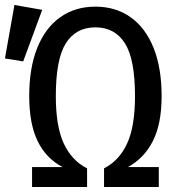

<svg xmlns="http://www.w3.org/2000/svg" viewBox="-73 -746 709 766"><path d="M307.7 -636.9Q229.7 -636.9 189.7 -573.3Q149.7 -509.7 149.7 -362.6Q149.7 -241.5 181.5 -173.3Q213.3 -105.1 274.4 -74.4V0H54.9V-79.5H176.9Q111.3 -113.3 77.4 -182.6Q43.6 -251.8 43.6 -362.6Q43.6 -474.9 75.6 -554.9Q107.7 -634.9 167.2 -677.2Q226.7 -719.5 307.7 -719.5Q388.7 -719.5 448.2 -677.2Q507.7 -634.9 539.7 -554.9Q571.8 -474.9 571.8 -362.6Q571.8 -251.8 536.9 -183.3Q502.1 -114.9 437.4 -79.5H560.5V0H342.1V-74.4Q402.6 -105.1 434.1 -173.3Q465.6 -241.5 465.6 -362.6Q465.6 -509.7 425.4 -573.3Q385.1 -636.9 307.7 -636.9ZM-15.4 -726.2 95.4 -706.7 19.5 -501 -53.3 -512.8Z"/></svg>

Font: Fira Code Retina
Style: Regular
Weight: 450
Monospace: yes
Designer: Carrois Corporate, Edenspiekermann AG, Nikita Prokopov
Foundry: Carrois Corporate, Edenspiekermann AG, Nikita Prokopov
Version: Version 6.002